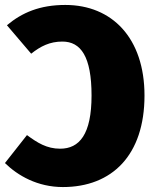

<svg xmlns="http://www.w3.org/2000/svg" viewBox="-20 -736 624 776"><path d="M244 -716C141 -716 69 -685 8 -634L106 -519C144 -549 181 -568 232 -568C307 -568 350 -507 350 -350C350 -193 301 -135 223 -135C169 -135 131 -159 89 -190L0 -77C52 -26 132 20 234 20C433 20 564 -109 564 -350C564 -582 433 -716 244 -716Z"/></svg>

Font: Fira Sans Heavy
Style: Regular
Weight: 900
Designer: bBox Type GmbH & Carrois Corporate GbR & Edenspiekermann AG
Foundry: bBox Type GmbH & Carrois Corporate GbR & Edenspiekermann AG
Version: Version 4.300;PS 004.300;hotconv 1.0.88;makeotf.lib2.5.64775